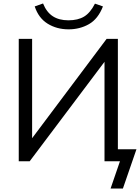

<svg xmlns="http://www.w3.org/2000/svg" viewBox="-20 -929 807 1106"><path d="M375 -760Q307 -760 254.5 -792.5Q202 -825 180 -892L228 -909Q248 -859 284 -835.5Q320 -812 374 -812Q429 -812 464.5 -833.5Q500 -855 527 -908L573 -892Q545 -820 492.5 -790Q440 -760 375 -760ZM88 0V-705H165V-133L594 -705H659V-69H766L688 157H617L671 0H582V-573L151 0Z"/></svg>

Font: Winston
Style: Regular
Weight: 400
Designer: Original fonts by Vernon Adams / Changes by Cristiano Sobral
Foundry: Original fonts by Vernon Adams / Changes by Cristiano Sobral
Version: Version 2.503;July 17, 2020;FontCreator 13.0.0.2655 64-bit